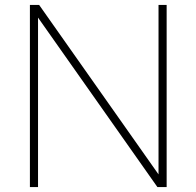

<svg xmlns="http://www.w3.org/2000/svg" viewBox="-20 -760 798 780"><path d="M101.5 0V-740H139L624 -51.5V-740H657V0H619.5L134.5 -688.5V0Z"/></svg>

Font: Encode Sans Semi Expanded Thin
Style: Regular
Weight: 100
Width: 6
Designer: Multiple Designers
Foundry: Impallari Type
Version: Version 3.000; ttfautohint (v1.8.3) -l 8 -r 50 -G 200 -x 14 